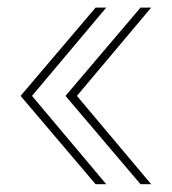

<svg xmlns="http://www.w3.org/2000/svg" viewBox="-20 -551 448 501"><path d="M229.5 -70.3 33.7 -300.8 229.5 -531.2H257.3L63.5 -300.8L257.3 -70.3ZM346.7 -70.3 150.9 -300.8 346.7 -531.2H374.5L180.7 -300.8L374.5 -70.3Z"/></svg>

Font: Inter 28pt Thin
Style: Regular
Weight: 250
Designer: Rasmus Andersson
Foundry: rsms
Version: Version 4.001;git-66647c0bb